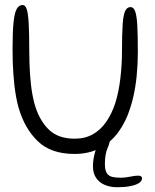

<svg xmlns="http://www.w3.org/2000/svg" viewBox="-20 -614 636 787"><path d="M285 17Q188.5 17 134.2 -35.8Q80 -88.5 55.5 -175Q50 -195 46 -217.2Q42 -239.5 39.2 -262.8Q36.5 -286 34.8 -310.8Q33 -335.5 32.2 -361Q31.5 -386.5 31.5 -413Q31.5 -483 35.5 -522.5Q39.5 -562 48.8 -577.8Q58 -593.5 72.5 -593.5Q83 -593.5 89 -577.8Q95 -562 97.5 -520.5Q100 -479 100 -401Q100 -378 100.8 -355.2Q101.5 -332.5 103 -310.8Q104.5 -289 106.8 -268.5Q109 -248 112.5 -228.8Q116 -209.5 120.5 -192Q138 -126 177 -85.8Q216 -45.5 286 -45.5Q329 -45.5 361.2 -64Q393.5 -82.5 416 -115.5Q438.5 -148.5 452.5 -191.5Q459.5 -214 464.8 -239.2Q470 -264.5 473.2 -291.5Q476.5 -318.5 478.2 -346.8Q480 -375 480 -403.5Q480 -475 482.8 -514.2Q485.5 -553.5 493.2 -569.2Q501 -585 515 -585Q527.5 -585 534 -567.5Q540.5 -550 542.8 -509.5Q545 -469 545 -400Q545 -375 543.8 -350.5Q542.5 -326 540.2 -302.8Q538 -279.5 534.2 -257Q530.5 -234.5 525.5 -213.2Q520.5 -192 514 -172Q496.5 -115.5 465.5 -73Q434.5 -30.5 389.8 -6.8Q345 17 285 17ZM461 153.5Q432 153.5 409.2 143.8Q386.5 134 373.8 115Q361 96 361 67.5Q361 42.5 368 15.5Q375 -11.5 384 -32.5Q391 -47 397.2 -54.5Q403.5 -62 415 -62Q423.5 -62 427.2 -57.8Q431 -53.5 431 -46.5Q431 -29.5 420.5 -5.8Q410 18 410 58Q410 84 418 96Q426 108 440.8 111.2Q455.5 114.5 475 114.5Q493 114.5 513.2 110.2Q533.5 106 546 106Q553.5 106 557.8 108.5Q562 111 562 117.5Q562 128.5 548.8 136.8Q535.5 145 512.5 149.2Q489.5 153.5 461 153.5Z"/></svg>

Font: Gluten ExtraLight
Style: Regular
Weight: 250
Designer: Tyler Finck
Foundry: Etcetera Type Company
Version: Version 1.300